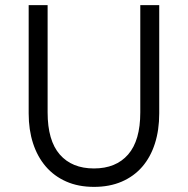

<svg xmlns="http://www.w3.org/2000/svg" viewBox="-20 -720 734 750"><path d="M347 10Q286 10 238.5 -11Q191 -32 158.5 -70Q126 -108 109 -160.5Q92 -213 92 -277V-700H166V-281Q166 -171 213.5 -116.5Q261 -62 347 -62Q433 -62 480.5 -116.5Q528 -171 528 -281V-700H602V-277Q602 -212 585 -159Q568 -106 535.5 -68.5Q503 -31 455.5 -10.5Q408 10 347 10Z"/></svg>

Font: Tilda Sans
Style: Regular
Weight: 400
Designer: ParaType Ltd
Foundry: ParaType Ltd
Version: Version 1.009